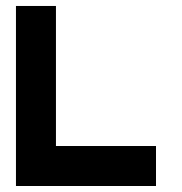

<svg xmlns="http://www.w3.org/2000/svg" viewBox="-20 -620 606 640"><path d="M166.5 -600.1V-133.3H500V0H33.2V-600.1Z"/></svg>

Font: Malkor
Style: Bold
Weight: 700
Version: Version 1.3